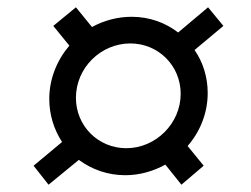

<svg xmlns="http://www.w3.org/2000/svg" viewBox="-20 -557 687 526"><path d="M323 -77C363 -77 400 -88 433 -106L477 -51L538 -103L494 -157C528 -196 549 -247 549 -302C549 -346 536 -387 513 -420L592 -486L550 -537L468 -468C433 -495 389 -511 341 -511C302 -511 265 -501 232 -483L188 -537L126 -486L170 -432C136 -392 115 -341 115 -286C115 -242 128 -202 150 -168L72 -103L113 -51L196 -119C231 -93 275 -77 323 -77ZM326 -151C249 -151 188 -212 188 -289C188 -371 256 -438 337 -438C414 -438 475 -377 475 -300C475 -219 407 -151 326 -151Z"/></svg>

Font: Uncut Sans
Style: Italic
Weight: 400
Italic angle: -11°
Designer: Kasper Nordkvist
Foundry: UNCUT.wtf
Version: Version 1.304;Glyphs 3.2 (3246)